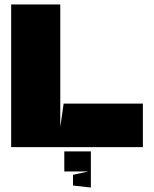

<svg xmlns="http://www.w3.org/2000/svg" viewBox="-20 -659 690 860"><path d="M265 -195H620V0H30V-639H250V-90ZM307 172V124L376 109H268V19H387V181Z"/></svg>

Font: Banana Brick
Style: Regular
Weight: 400
Designer: artmaker
Foundry: artmaker
Version: Version 4.000 2011 initial release